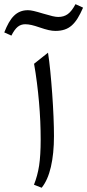

<svg xmlns="http://www.w3.org/2000/svg" viewBox="-123 -892 418 921"><path d="M107.3 -639.3 40.4 -586.1Q48.2 -541.9 54.1 -495.4Q60 -448.9 64.1 -402.2Q68.2 -355.6 70.2 -310.2Q72.1 -264.8 72.1 -222.5Q72.1 -146.7 64.6 -97.5Q57 -48.4 39.9 -5.9L76.9 8.6Q106.4 -27.8 121.2 -91.6Q135.9 -155.5 135.9 -239Q135.9 -279.3 133.7 -332.6Q131.5 -385.9 127.4 -442.8Q123.3 -499.7 118.2 -551.2Q113.1 -602.6 107.3 -639.3ZM11.1 -843.1Q-9.8 -843.1 -26.4 -836.2Q-43 -829.4 -56.3 -816.1Q-69.7 -802.8 -81 -782.8Q-92.3 -762.8 -102.5 -736.5L-68.4 -721.2Q-53.3 -750.9 -38 -763.3Q-22.7 -775.7 -2.1 -775.7Q11.8 -775.7 27.9 -772.1Q44 -768.5 67.2 -760.4Q92.5 -751.7 110.2 -747.7Q128 -743.7 142.7 -743.7Q167.6 -743.7 186.9 -750.2Q206.3 -756.6 221.6 -770.3Q236.9 -784 249.8 -805Q262.8 -826.1 275.5 -855.3L239.1 -872Q221.2 -838.1 202.2 -824.4Q183.3 -810.7 156.5 -810.7Q145.4 -810.7 129.2 -814.4Q113 -818.1 83.9 -826.8Q55.1 -835.6 38.8 -839.3Q22.4 -843.1 11.1 -843.1Z"/></svg>

Font: Pinar-VF
Style: Regular
Weight: 300
Designer: Amin Abedi
Version: Version 3.0